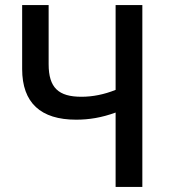

<svg xmlns="http://www.w3.org/2000/svg" viewBox="-20 -734 665 754"><path d="M434 0H539V-714H434V-381C389 -363 344 -354 300 -354C210 -354 171 -389 171 -482V-714H67V-463C67 -330 140 -264 279 -264C330 -264 379 -272 434 -292Z"/></svg>

Font: Noto Sans SemiCondensed Medium
Style: Regular
Weight: 500
Width: 4
Designer: Monotype Design Team
Foundry: Monotype Imaging Inc.
Version: Version 2.013